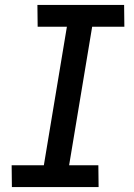

<svg xmlns="http://www.w3.org/2000/svg" viewBox="-20 -755 540 775"><path d="M378 0H28L27 -88H157L250 -647H132L131 -735H481L482 -647H352L259 -88H377Z"/></svg>

Font: Iosevka Semibold
Style: Italic
Weight: 600
Italic angle: -9°
Monospace: yes
Designer: Belleve Invis
Foundry: Belleve Invis
Version: Version 32.5.0; ttfautohint (v1.8.4)